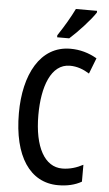

<svg xmlns="http://www.w3.org/2000/svg" viewBox="-62 -980 585 1030"><g transform="rotate(5 230.5 -465.0)"><path d="M418 -931V-940H304C282 -895 253 -845 217 -791V-780H282C325 -818 392 -890 418 -931ZM299 -634C338 -634 372 -621 404 -601L437 -686C392 -712 345 -725 294 -725C131 -725 48 -564 48 -357C48 -125 139 10 291 10C340 10 382 0 417 -20V-111C383 -93 346 -81 305 -81C211 -81 153 -183 153 -356C153 -508 197 -634 299 -634Z"/></g></svg>

Font: Noto Sans Bengali ExtraCondensed Medium
Style: Regular
Weight: 500
Width: 2
Designer: Joana Ranito - Universal Thirst; Jelle Bosma - Monotype Design Team
Foundry: Universal Thirst ehf.
Version: Version 3.000